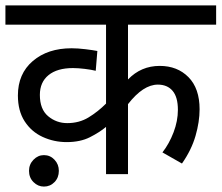

<svg xmlns="http://www.w3.org/2000/svg" viewBox="-20 -642 817 708"><path d="M777 -551H452V-349Q500 -399 569 -399Q634 -399 675 -357.5Q716 -316 716 -239Q716 -193 701 -141Q686 -89 651 -39L579 -80Q604 -112 620 -154Q636 -196 636 -237Q636 -284 616.5 -307Q597 -330 562 -330Q508 -330 452 -258V0H371V-174Q347 -154 311.5 -136Q276 -118 226 -118Q179 -118 137.5 -137Q96 -156 71 -194.5Q46 -233 46 -290Q46 -370 101 -417Q156 -464 244 -464Q267 -464 295.5 -460.5Q324 -457 339 -454L333 -381Q317 -385 292.5 -388Q268 -391 249 -391Q191 -391 159 -365Q127 -339 127 -292Q127 -239 157.5 -213.5Q188 -188 228 -188Q272 -188 306.5 -209Q341 -230 371 -260V-551H0V-622H777ZM87 -12Q87 -36 103.5 -53Q120 -70 142 -70Q165 -70 181 -53Q197 -36 197 -12Q197 13 181 29.5Q165 46 142 46Q120 46 103.5 29.5Q87 13 87 -12Z"/></svg>

Font: Go Noto Current
Style: Regular
Weight: 400
Designer: Monotype Design Team
Foundry: Monotype Imaging Inc.
Version: Version 2.007; ttfautohint (v1.8) -l 8 -r 50 -G 200 -x 14 -D